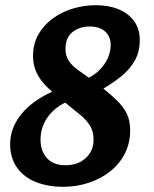

<svg xmlns="http://www.w3.org/2000/svg" viewBox="-20 -700 592 739"><path d="M223 19Q165 19 119 1Q73 -17 46.5 -53.5Q20 -90 19 -142Q18 -205 60.5 -258.5Q103 -312 181 -347Q144 -378 126 -410Q108 -442 107 -483Q107 -531 127.5 -567Q148 -603 182.5 -628.5Q217 -654 260.5 -667Q304 -680 348 -680Q398 -680 436 -664.5Q474 -649 496 -619Q518 -589 518 -546Q518 -499 497.5 -464.5Q477 -430 444.5 -404.5Q412 -379 378 -359Q408 -335 431 -312.5Q454 -290 467.5 -263.5Q481 -237 481 -198Q481 -150 461 -110Q441 -70 405.5 -41.5Q370 -13 323 3Q276 19 223 19ZM232 -64Q281 -64 311 -92.5Q341 -121 340 -164Q340 -198 322 -223Q304 -248 275 -269L231 -305Q186 -283 161 -245.5Q136 -208 136 -163Q136 -118 161 -91Q186 -64 232 -64ZM322 -401Q346 -413 365 -432.5Q384 -452 395 -476.5Q406 -501 406 -527Q406 -559 385 -578.5Q364 -598 325 -598Q286 -598 259 -576.5Q232 -555 232 -511Q232 -486 244 -467Q256 -448 281 -430Z"/></svg>

Font: Sansita Swashed Light Medium
Style: Regular
Weight: 500
Version: Version 1.003